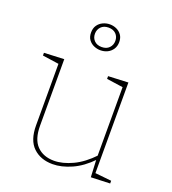

<svg xmlns="http://www.w3.org/2000/svg" viewBox="-141 -881 890 993"><g transform="rotate(20 304.0 -384.5)"><path d="M261 6Q195 6 154 -33Q113 -72 113 -154V-499L120 -491L23 -505V-520L133 -525V-159Q133 -84 168 -48.5Q203 -13 262 -13Q309 -13 363.5 -38.5Q418 -64 470 -119L466 -108V-500L473 -491L376 -505V-520L486 -525V-23L479 -27L576 -17V-2L471 2L466 -98L470 -95Q420 -43 365 -18.5Q310 6 261 6ZM292 -632Q274 -632 256.5 -639.5Q239 -647 227.5 -662.5Q216 -678 216 -702Q216 -726 227 -742Q238 -758 256 -766.5Q274 -775 294 -775Q313 -775 330 -767.5Q347 -760 358.5 -744.5Q370 -729 370 -705Q370 -682 359 -665.5Q348 -649 330.5 -640.5Q313 -632 292 -632ZM293 -650Q319 -650 334 -665.5Q349 -681 349 -704Q349 -727 334 -742Q319 -757 293 -757Q267 -757 252 -741.5Q237 -726 237 -703Q237 -680 252 -665Q267 -650 293 -650Z"/></g></svg>

Font: Bitter Thin Thin
Style: Regular
Weight: 250
Version: Version 2.002